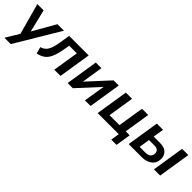

<svg xmlns="http://www.w3.org/2000/svg" viewBox="191 -1519 2729 2729"><g transform="rotate(45 1555.0 -154.5)"><path d="M49 180 171 -20 42 -489H168L251 -147L446 -489H577L177 180Z M532 14 504 -86Q549 -99 578 -127Q607 -155 626 -206Q645 -257 657 -338L681 -489H1074L997 0H872L934 -391H780L770 -329Q752 -216 724.5 -145.5Q697 -75 651.5 -38Q606 -1 532 14Z M1140 0 1217 -489H1330L1279 -167L1575 -489H1679L1601 0H1488L1540 -322L1244 0Z M2147 130 2168 0H1744L1821 -489H1946L1884 -98H2084L2146 -489H2271L2209 -98H2289L2253 130Z M2367 0 2444 -489H2569L2543 -327H2669Q2755 -327 2799 -286.5Q2843 -246 2843 -179Q2843 -93 2783.5 -46.5Q2724 0 2630 0ZM2875 0 2952 -489H3077L3000 0ZM2505 -82H2618Q2671 -82 2699 -104.5Q2727 -127 2727 -171Q2727 -245 2637 -245H2531Z"/></g></svg>

Font: Nunito Sans
Style: Bold Italic
Weight: 700
Italic angle: -9°
Designer: Vernon Adams
Foundry: Vernon Adams
Version: Version 3.006; ttfautohint (v1.8.3)